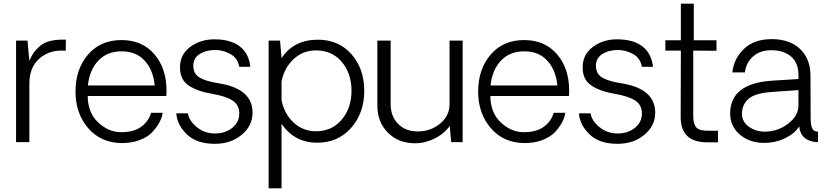

<svg xmlns="http://www.w3.org/2000/svg" viewBox="-20 -770 4479 1040"><path d="M337 -555 336 -495Q253 -503 196 -455Q139 -407 139 -318V0H67V-550H129L139 -441Q150 -466 162 -483.5Q174 -501 196 -520.5Q218 -540 254 -548.5Q290 -557 337 -555Z M882 -278Q882 -260 881 -250H455Q456 -159 511.5 -107Q567 -55 633 -54Q702 -53 743.5 -82.5Q785 -112 798 -159H861Q858 -135 844.5 -109Q831 -83 806.5 -56Q782 -29 738.5 -12Q695 5 640 5Q526 4 457.5 -76Q389 -156 389 -274Q389 -395 456.5 -474Q524 -553 638 -553Q750 -553 816 -476.5Q882 -400 882 -278ZM639 -492Q560 -492 512.5 -441.5Q465 -391 456 -307H818Q810 -391 763.5 -441.5Q717 -492 639 -492Z M1144 9Q1045 9 992 -42.5Q939 -94 935 -156H998Q1004 -116 1046 -81.5Q1088 -47 1144 -47Q1200 -47 1238 -77.5Q1276 -108 1276 -155Q1276 -203 1238 -226.5Q1200 -250 1128 -262Q1050 -275 1002.5 -306.5Q955 -338 955 -405Q955 -475 1010.5 -516Q1066 -557 1141 -557Q1229 -557 1278.5 -519Q1328 -481 1336 -408H1276Q1267 -456 1228.5 -477Q1190 -498 1153 -499Q1102 -501 1064.5 -479Q1027 -457 1027 -414Q1027 -369 1062.5 -349Q1098 -329 1164 -319Q1348 -290 1348 -160Q1348 -89 1289.5 -40Q1231 9 1144 9Z M1702 -555Q1814 -555 1883.5 -476.5Q1953 -398 1953 -278Q1953 -158 1882 -77.5Q1811 3 1699 3Q1574 3 1505 -100V250H1435V-550H1497L1505 -455Q1571 -555 1702 -555ZM1692 -59Q1778 -59 1831 -122Q1884 -185 1884 -278Q1884 -372 1831.5 -434.5Q1779 -497 1692 -497Q1621 -497 1570.5 -450Q1520 -403 1505 -329V-227Q1520 -153 1570.5 -106Q1621 -59 1692 -59Z M2486 -550V0H2424L2416 -88Q2387 -46 2335 -20Q2283 6 2228 6Q2138 6 2081 -51.5Q2024 -109 2024 -198V-550H2096V-206Q2096 -140 2136.5 -99Q2177 -58 2243 -58Q2312 -58 2363.5 -100Q2415 -142 2415 -206V-550Z M3063 -278Q3063 -260 3062 -250H2636Q2637 -159 2692.5 -107Q2748 -55 2814 -54Q2883 -53 2924.5 -82.5Q2966 -112 2979 -159H3042Q3039 -135 3025.5 -109Q3012 -83 2987.5 -56Q2963 -29 2919.5 -12Q2876 5 2821 5Q2707 4 2638.5 -76Q2570 -156 2570 -274Q2570 -395 2637.5 -474Q2705 -553 2819 -553Q2931 -553 2997 -476.5Q3063 -400 3063 -278ZM2820 -492Q2741 -492 2693.5 -441.5Q2646 -391 2637 -307H2999Q2991 -391 2944.5 -441.5Q2898 -492 2820 -492Z M3325 9Q3226 9 3173 -42.5Q3120 -94 3116 -156H3179Q3185 -116 3227 -81.5Q3269 -47 3325 -47Q3381 -47 3419 -77.5Q3457 -108 3457 -155Q3457 -203 3419 -226.5Q3381 -250 3309 -262Q3231 -275 3183.5 -306.5Q3136 -338 3136 -405Q3136 -475 3191.5 -516Q3247 -557 3322 -557Q3410 -557 3459.5 -519Q3509 -481 3517 -408H3457Q3448 -456 3409.5 -477Q3371 -498 3334 -499Q3283 -501 3245.5 -479Q3208 -457 3208 -414Q3208 -369 3243.5 -349Q3279 -329 3345 -319Q3529 -290 3529 -160Q3529 -89 3470.5 -40Q3412 9 3325 9Z M3811 1Q3667 1 3667 -136L3668 -496H3584V-552H3668V-750H3738V-552H3861V-495L3735 -496V-146Q3735 -126 3737 -114Q3739 -102 3745.5 -88.5Q3752 -75 3768.5 -68.5Q3785 -62 3811 -62H3869V1Z M4119 4Q4040 4 3987.5 -41Q3935 -86 3935 -155Q3935 -318 4162 -333L4305 -342V-363Q4305 -429 4265.5 -463.5Q4226 -498 4157 -498Q4097 -498 4059 -464Q4021 -430 4015 -378H3947Q3955 -453 4010 -505.5Q4065 -558 4160 -558Q4258 -558 4314 -504.5Q4370 -451 4370 -360L4371 -135Q4371 -91 4380 -73.5Q4389 -56 4411 -57V0Q4396 0 4383 -3Q4315 -17 4309 -86Q4287 -48 4234 -22Q4181 4 4119 4ZM4122 -57Q4193 -57 4249 -100Q4305 -143 4305 -199V-282L4162 -272Q4070 -266 4034.5 -234.5Q3999 -203 3999 -154Q3999 -110 4036.5 -83.5Q4074 -57 4122 -57Z"/></svg>

Font: Oakes Grotesk Light
Style: Regular
Weight: 300
Designer: Samuel Oakes
Foundry: Samuel Oakes
Version: Version 1.000;PS 001.000;hotconv 1.0.88;makeotf.lib2.5.64775